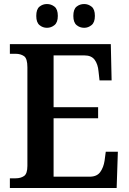

<svg xmlns="http://www.w3.org/2000/svg" viewBox="-20 -933 638 953"><path d="M29 0V-48H58Q83 -48 99.5 -59.5Q116 -71 116 -110V-599Q116 -643 99 -654.5Q82 -666 58 -666H29V-714H530L534 -534H474L469 -579Q466 -614 450 -636Q434 -658 399 -658H246V-401H467V-346H246V-56H425Q461 -56 477.5 -79Q494 -102 499 -135L505 -180H565L559 0ZM398 -795Q376 -795 360 -808.5Q344 -822 344 -854Q344 -887 360 -900Q376 -913 398 -913Q418 -913 434.5 -900Q451 -887 451 -854Q451 -822 434.5 -808.5Q418 -795 398 -795ZM213 -795Q192 -795 176 -808.5Q160 -822 160 -854Q160 -887 176 -900Q192 -913 213 -913Q234 -913 250.5 -900Q267 -887 267 -854Q267 -822 250.5 -808.5Q234 -795 213 -795Z"/></svg>

Font: Noto Serif Tamil SemiCondensed SemiBold
Style: Italic
Weight: 600
Width: 4
Italic angle: -12°
Designer: Indian Type Foundry, Tom Grace, and the Monotype Design Team
Foundry: Monotype Imaging Inc.
Version: Version 2.003; ttfautohint (v1.8.4.7-5d5b)